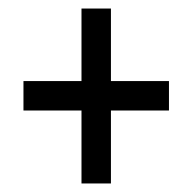

<svg xmlns="http://www.w3.org/2000/svg" viewBox="-20 -547 451 450"><path d="M171 -288V-117H240V-288H376V-357H240V-527H171V-357H35V-288Z"/></svg>

Font: Noto Sans Gurmukhi UI ExtraCondensed
Style: Regular
Weight: 400
Width: 2
Designer: Jelle Bosma - Monotype Design Team
Foundry: Monotype Imaging Inc.
Version: Version 2.004